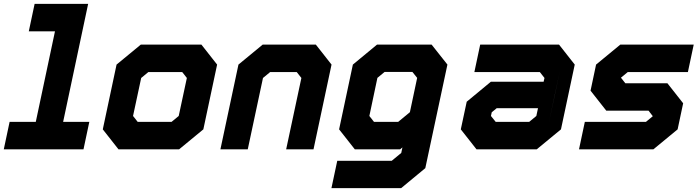

<svg xmlns="http://www.w3.org/2000/svg" viewBox="-54 -770 3605 990"><path d="M-34.5 0 -4.5 -141.5H130.5L229.5 -608.5H94.5L124.5 -750H400.5L271.5 -141.5H406.5L376.5 0ZM43.5 -71H329H183.5L312.5 -679.5H172.5H312.5L183.5 -71H43.5Z M557 0 476 -103 547 -437 672 -540H984.5L1065.5 -437L994.5 -103L869.5 0ZM612 -71H850.5L931 -141L987 -403L935.5 -470H693L612.5 -403L556.5 -141ZM612 -71 556.5 -141 612.5 -403 693 -470H935.5L987 -403L931 -141L850.5 -71ZM656 -141.5H830.5L867.5 -172L909.5 -368L885.5 -398.5H711L674 -368L632 -172Z M1082.5 0 1175.5 -437 1300.5 -540H1574.5L1655.5 -437L1562.5 0H1421.5L1500 -368L1476 -398.5H1339L1302 -368L1223.5 0ZM1169 -71H1168.5L1238 -396L1327.5 -470H1521L1578.5 -397L1509 -71H1508.5L1578 -397L1521 -470H1327.5L1238.5 -396Z M1655 200 1685 59H1966L2015 18.5L2021 -10L2009 0H1775.5L1694.5 -103L1765.5 -437L1890 -540H2171.5L2253 -437L2139 97L2014.5 200ZM1732.5 130H1987L2082 47L2176.5 -399L2123 -470H1909.5L1827 -402L1773 -148L1833 -71H2006L2127.5 -167L2082 47L1987 130H1732.5ZM1833 -71 1773 -148 1827 -402 1909.5 -470H2123L2176.5 -399L2127.5 -167L2006 -71ZM1874.5 -141.5H1999L2059.5 -191.5L2097 -368.5L2072.5 -399H1929L1892 -368.5L1850.5 -172Z M2403 0 2322 -103 2352.5 -245.5 2477 -348.5H2749L2753.5 -368L2729.5 -398.5H2392L2422 -540H2828.5L2909.5 -437L2838.5 -103L2713.5 0ZM2454.5 -69 2403.5 -132 2423.5 -225 2487.5 -278H2806L2776 -137L2693 -69ZM2454.5 -69H2693L2776 -137L2833 -403L2781.5 -467H2469H2781.5L2833 -403L2806 -278H2487.5L2423.5 -225L2403.5 -132ZM2502 -141.5H2674.5L2711.5 -172L2720 -212H2507L2481.5 -191L2477.5 -172Z M2931.5 0 2961.5 -141.5H3276.5L3313.5 -172L3313 -169.5L3290 -199.5H3072L2991 -302.5L3019.5 -437L3144.5 -540H3523L3493 -398.5H3183L3146 -368L3146.5 -371L3170.5 -340.5H3387.5L3468.5 -237.5L3440 -103L3315 0ZM3024 -72.5H3301L3376 -134.5L3393 -213L3343.5 -272.5H3112.5L3068 -329.5L3085 -408L3159.5 -469.5H3431H3159.5L3085 -408L3068 -329.5L3112.5 -272.5H3343.5L3393 -213L3376 -134.5L3301 -72.5H3024Z"/></svg>

Font: Tourney Black
Style: Italic
Weight: 900
Italic angle: -12°
Version: Version 1.015